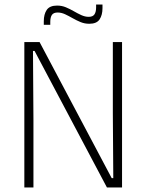

<svg xmlns="http://www.w3.org/2000/svg" viewBox="-20 -824 643 844"><path d="M154 -639 471 -41H478L476 -326.5V-639H516.5V0H450L132 -600H125L127 -296V0H87V-639ZM372.5 -719.5Q352 -719.5 334 -727Q316 -734.5 299 -744.2Q282 -754 265.8 -761.5Q249.5 -769 233.5 -769Q215.5 -769 208.2 -758.5Q201 -748 201 -727.5V-715H172.5V-730.5Q172.5 -761.5 185.5 -780.5Q198.5 -799.5 231 -799.5Q251.5 -799.5 269.5 -792Q287.5 -784.5 304.2 -774.8Q321 -765 337.5 -757.5Q354 -750 370 -750Q388 -750 395.2 -760.8Q402.5 -771.5 402.5 -792V-804H430.5V-788Q430.5 -758 417.8 -738.8Q405 -719.5 372.5 -719.5Z"/></svg>

Font: Anek Gujarati Medium ExtraLight
Style: Regular
Weight: 250
Version: Version 1.003